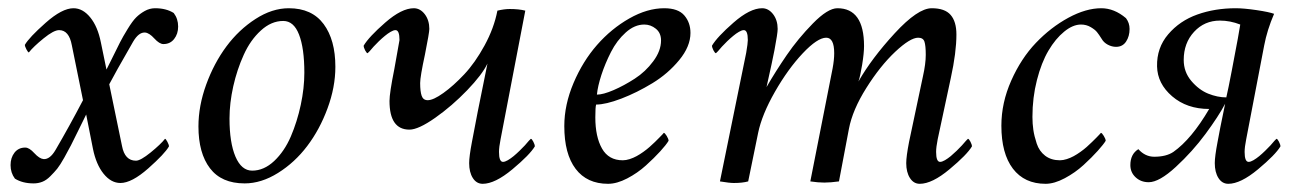

<svg xmlns="http://www.w3.org/2000/svg" viewBox="-20 -445 3212 471"><path d="M279.3 -86.9Q286.1 -50.8 313.5 -50.8Q324.7 -50.8 349.6 -71Q374.5 -91.3 384.8 -104.5Q386.7 -104.5 390.6 -97.2Q394.5 -89.8 394.5 -85.9Q384.3 -67.9 343.8 -32Q303.2 3.9 275.4 3.9Q252.4 3.9 234.1 -18.8Q215.8 -41.5 208 -80.1L191.4 -164.1Q184.6 -150.4 172.4 -125.5Q160.2 -100.6 154.1 -88.6Q147.9 -76.7 137.7 -58.3Q127.4 -40 120.4 -31.2Q113.3 -22.5 103.5 -12.7Q93.8 -2.9 83.7 1Q73.7 4.9 62.5 4.9Q35.2 4.9 16.6 -6.8Q5.9 -21 5.9 -40Q5.9 -58.1 15.6 -70.6Q25.4 -83 42 -83Q51.8 -83 64.2 -69.3Q76.7 -55.7 86.9 -54.7Q102.5 -53.7 116.2 -77.1Q149.9 -134.8 183.6 -199.2L156.2 -334Q149.4 -371.1 125 -371.1Q111.8 -371.1 86.9 -350.8Q62 -330.6 50.8 -316.4Q48.8 -316.4 44.9 -323.7Q41 -331.1 41 -335Q51.3 -353 91.8 -388.9Q132.3 -424.8 160.2 -424.8Q183.1 -424.8 201.4 -402.3Q219.7 -379.9 227.5 -340.8L241.2 -274.4Q245.6 -282.7 253.4 -298.8Q267.6 -327.6 274.4 -341.1Q281.2 -354.5 293.2 -374Q305.2 -393.6 314 -402.3Q322.8 -411.1 335 -418Q347.2 -424.8 360.4 -424.8Q387.7 -424.8 406.2 -413.1Q417 -398.9 417 -379.9Q417 -361.8 407.2 -349.4Q397.5 -336.9 380.9 -336.9Q371.1 -336.9 358.6 -350.6Q346.2 -364.3 335.9 -365.2Q320.3 -366.2 306.6 -342.8Q260.3 -262.2 248 -238.3Z M674.8 -393.6Q645.5 -393.6 619.9 -370.1Q594.2 -346.7 577.9 -310.5Q561.5 -274.4 552.2 -233.2Q543 -191.9 543 -154.3Q543 -95.2 557.6 -60.8Q572.3 -26.4 598.6 -26.4Q627.4 -26.4 652.6 -50Q677.7 -73.7 693.4 -110.1Q709 -146.5 717.8 -187.7Q726.6 -229 726.6 -266.6Q726.6 -326.7 713.6 -360.1Q700.7 -393.6 674.8 -393.6ZM688.5 -424.8Q745.1 -424.8 773.9 -386Q802.7 -347.2 802.7 -281.2Q802.7 -231 783.4 -179Q764.2 -127 733.6 -86.7Q703.1 -46.4 662.1 -20.8Q621.1 4.9 580.1 4.9Q523.4 4.9 495.1 -32.2Q466.8 -69.3 466.8 -134.8Q466.8 -185.1 485.8 -237.5Q504.9 -290 535.4 -331.1Q565.9 -372.1 606.7 -398.4Q647.5 -424.8 688.5 -424.8Z M1010.7 -241.2Q1010.7 -220.7 1014.4 -210Q1018.1 -199.2 1029.3 -199.2Q1043 -199.2 1067.6 -216.8Q1092.3 -234.4 1118.9 -262.7Q1145.5 -291 1168.7 -333.5Q1191.9 -376 1200.2 -418.9Q1217.3 -422.9 1230.5 -422.9Q1252.9 -422.9 1268.6 -418.9L1208 -103.5Q1204.1 -84 1204.1 -72.3Q1204.1 -47.9 1213.9 -47.9Q1218.8 -47.9 1225.8 -52Q1232.9 -56.2 1240 -62Q1247.1 -67.9 1254.6 -75.2Q1262.2 -82.5 1267.6 -88.4Q1272.9 -94.2 1277.3 -99.6L1282.2 -104.5Q1284.7 -104.5 1288.3 -97.4Q1292 -90.3 1292 -85.9Q1279.8 -65.4 1237.1 -29.8Q1194.3 5.9 1164.1 5.9Q1148.9 5.9 1139.9 -8.3Q1130.9 -22.5 1130.9 -44.9Q1130.9 -61 1137.7 -96.7Q1147 -148.4 1175.8 -289.1Q1163.1 -262.2 1126 -223.6Q1088.9 -185.1 1047.6 -156Q1006.3 -127 984.4 -127Q935.5 -127 935.5 -197.3Q935.5 -216.8 947.3 -275.4Q960 -345.2 960 -346.7Q960 -371.1 950.2 -371.1Q945.3 -371.1 938.2 -366.9Q931.2 -362.8 924.1 -356.9Q917 -351.1 909.4 -343.8Q901.9 -336.4 896.5 -330.6Q891.1 -324.7 886.7 -319.3L881.8 -314.5Q879.4 -314.5 875.7 -321.5Q872.1 -328.6 872.1 -333Q884.8 -354.5 925 -389.6Q965.3 -424.8 995.1 -424.8Q1010.7 -424.8 1022 -410.2Q1033.2 -395.5 1033.2 -374Q1033.2 -365.2 1022.5 -311.5Q1010.7 -256.8 1010.7 -241.2Z M1609.4 -424.8Q1643.6 -424.8 1658.7 -407.2Q1673.8 -389.6 1673.8 -364.3Q1673.8 -331.1 1646.2 -297.6Q1618.7 -264.2 1580.6 -241Q1542.5 -217.8 1504.2 -203.1Q1465.8 -188.5 1442.4 -188.5Q1440.4 -182.6 1440.4 -157.2Q1440.4 -109.4 1456.8 -80.6Q1473.1 -51.8 1507.8 -51.8Q1515.6 -51.8 1524.7 -54.7Q1533.7 -57.6 1541.7 -62Q1549.8 -66.4 1558.3 -72.5Q1566.9 -78.6 1573.5 -84.5Q1580.1 -90.3 1586.7 -96.7Q1593.3 -103 1597.4 -107.4Q1601.6 -111.8 1605 -115.2L1608.4 -119.1Q1610.8 -119.1 1615.5 -111.6Q1620.1 -104 1620.1 -99.6Q1614.3 -89.8 1599.6 -73.7Q1585 -57.6 1564.5 -39.1Q1543.9 -20.5 1518.6 -7.3Q1493.2 5.9 1471.7 5.9Q1419.9 5.9 1392.1 -30.8Q1364.3 -67.4 1364.3 -135.7Q1364.3 -188 1387 -241.5Q1409.7 -294.9 1444.6 -334.7Q1479.5 -374.5 1523.7 -399.7Q1567.9 -424.8 1609.4 -424.8ZM1444.3 -212.9Q1459.5 -212.9 1485.1 -223.9Q1510.7 -234.9 1537.1 -252Q1563.5 -269 1582.5 -294.7Q1601.6 -320.3 1601.6 -345.7Q1601.6 -364.3 1588.9 -374.5Q1576.2 -384.8 1560.5 -384.8Q1536.6 -384.8 1514.9 -365.2Q1493.2 -345.7 1478.8 -317.4Q1464.4 -289.1 1455.3 -261.2Q1446.3 -233.4 1444.3 -212.9Z M2210 -96.7 2244.1 -257.8Q2251 -288.6 2251 -310.5Q2251 -333 2247.8 -342.8Q2244.6 -352.5 2232.4 -352.5Q2212.9 -352.5 2176 -317.9Q2139.2 -283.2 2105.2 -229.2Q2071.3 -175.3 2062.5 -128.9L2038.1 0Q2017.6 2.9 2002 2.9Q1986.8 2.9 1967.8 0L2022.5 -277.3Q2026.4 -298.3 2026.4 -314.5Q2026.4 -352.5 2006.8 -352.5Q1985.4 -352.5 1949.2 -314.2Q1913.1 -275.9 1881.1 -220Q1849.1 -164.1 1839.8 -119.1L1815.4 0Q1801.3 3.9 1780.3 3.9Q1769.5 3.9 1746.1 0L1810.5 -315.4Q1814.5 -338.9 1814.5 -346.7Q1814.5 -371.1 1804.7 -371.1Q1799.8 -371.1 1792.7 -366.9Q1785.6 -362.8 1778.6 -356.9Q1771.5 -351.1 1763.9 -343.8Q1756.3 -336.4 1751 -330.6Q1745.6 -324.7 1741.2 -319.3L1736.3 -314.5Q1733.9 -314.5 1730.2 -321.5Q1726.6 -328.6 1726.6 -333Q1739.3 -354.5 1779.5 -389.6Q1819.8 -424.8 1849.6 -424.8Q1865.2 -424.8 1876.5 -410.2Q1887.7 -395.5 1887.7 -374Q1887.7 -363.3 1879.9 -322.3Q1875.5 -298.8 1860.4 -231.4Q1882.3 -269.5 1909.9 -309.8Q1937.5 -350.1 1974.1 -387.5Q2010.7 -424.8 2034.2 -424.8Q2099.6 -424.8 2099.6 -332Q2099.6 -314.9 2095 -286.4Q2090.3 -257.8 2085.9 -245.1Q2118.2 -301.8 2174.8 -363.3Q2231.4 -424.8 2265.6 -424.8Q2297.9 -424.8 2312 -408.4Q2326.2 -392.1 2326.2 -360.4Q2326.2 -316.4 2312.5 -253.9L2280.3 -103.5Q2276.4 -84 2276.4 -72.3Q2276.4 -47.9 2286.1 -47.9Q2291 -47.9 2298.1 -52Q2305.2 -56.2 2312.3 -62Q2319.3 -67.9 2326.9 -75.2Q2334.5 -82.5 2339.8 -88.4Q2345.2 -94.2 2349.6 -99.6L2354.5 -104.5Q2356.9 -104.5 2360.6 -97.4Q2364.3 -90.3 2364.3 -85.9Q2352.1 -65.4 2309.3 -29.8Q2266.6 5.9 2236.3 5.9Q2221.2 5.9 2212.2 -8.3Q2203.1 -22.5 2203.1 -44.9Q2203.1 -61 2210 -96.7Z M2681.6 -424.8Q2713.4 -424.8 2742.2 -400.4Q2751 -388.7 2751 -374Q2751 -356 2742.4 -343Q2733.9 -330.1 2717.8 -330.1Q2707.5 -330.1 2697.5 -335.4Q2687.5 -340.8 2682.6 -349.6Q2675.8 -360.4 2671.1 -366.2Q2666.5 -372.1 2655.8 -378.4Q2645 -384.8 2631.8 -384.8Q2611.8 -384.8 2590.6 -367.4Q2569.3 -350.1 2552 -320.8Q2534.7 -291.5 2523.7 -248.5Q2512.7 -205.6 2512.7 -158.2Q2512.7 -141.6 2514.9 -126.5Q2517.1 -111.3 2523.2 -92.8Q2529.3 -74.2 2543.9 -63Q2558.6 -51.8 2580.1 -51.8Q2587.9 -51.8 2596.9 -54.7Q2606 -57.6 2614 -62Q2622.1 -66.4 2630.6 -72.5Q2639.2 -78.6 2645.8 -84.5Q2652.3 -90.3 2658.9 -96.7Q2665.5 -103 2669.7 -107.4Q2673.8 -111.8 2677.2 -115.2L2680.7 -119.1Q2683.1 -119.1 2687.7 -111.6Q2692.4 -104 2692.4 -99.6Q2687.5 -91.3 2673.1 -75.2Q2658.7 -59.1 2638.2 -40.3Q2617.7 -21.5 2592 -7.8Q2566.4 5.9 2544.9 5.9Q2493.2 5.9 2464.8 -31.2Q2436.5 -68.4 2436.5 -136.7Q2436.5 -192.9 2460.7 -247.3Q2484.9 -301.8 2521.2 -339.8Q2557.6 -377.9 2600.8 -401.4Q2644 -424.8 2681.6 -424.8Z M3011.7 -424.8Q3031.2 -424.8 3062.5 -420.2Q3093.8 -415.5 3105.5 -411.1Q3088.4 -371.6 3081.1 -333L3037.1 -103.5Q3033.2 -84 3033.2 -72.3Q3033.2 -47.9 3043 -47.9Q3047.9 -47.9 3054.9 -52Q3062 -56.2 3069.1 -62Q3076.2 -67.9 3083.7 -75.2Q3091.3 -82.5 3096.7 -88.4Q3102.1 -94.2 3106.4 -99.6L3111.3 -104.5Q3113.8 -104.5 3117.4 -97.4Q3121.1 -90.3 3121.1 -85.9Q3108.9 -65.4 3066.2 -29.8Q3023.4 5.9 2993.2 5.9Q2978 5.9 2969 -8.3Q2960 -22.5 2960 -44.9Q2960 -61 2966.8 -96.7Q2971.2 -122.1 2985.4 -190.4Q2969.2 -159.7 2937.3 -116.5Q2905.3 -73.2 2864.5 -35.6Q2823.7 2 2797.9 2Q2778.8 2 2765.9 -10Q2752.9 -22 2752.9 -40Q2752.9 -66.9 2772.5 -79.1Q2789.1 -60.5 2811.5 -60.5Q2840.8 -60.5 2858.4 -72.3Q2902.8 -103.5 2946.3 -177.7Q2891.6 -177.7 2855.5 -208.7Q2819.3 -239.7 2818.4 -282.2Q2817.4 -327.6 2845.7 -360.8Q2874 -394 2917.2 -409.4Q2960.4 -424.8 3011.7 -424.8ZM2883.8 -297.9Q2883.8 -268.6 2902.3 -246.6Q2920.9 -224.6 2943.8 -215.3Q2966.8 -206.1 2988.3 -206.1Q2993.2 -227.1 3001.7 -271.7Q3010.3 -316.4 3016.6 -350.6L3022.5 -384.8Q2997.6 -394.5 2972.7 -394.5Q2934.6 -394.5 2909.2 -366.9Q2883.8 -339.4 2883.8 -297.9Z"/></svg>

Font: Crimson
Style: Italic
Weight: 400
Italic angle: -11°
Version: Version 0.8